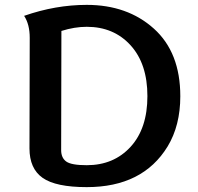

<svg xmlns="http://www.w3.org/2000/svg" viewBox="-20 -758 812 788"><path d="M336 -738Q503 -738 611.5 -640.5Q720 -543 720 -363Q720 -243 668 -157Q566 10 336 10Q209 10 155 -28Q101 -66 101 -149L102 -603Q102 -658 79 -693Q208 -738 336 -738ZM336 -80Q447 -80 516 -155.5Q585 -231 585 -363.5Q585 -496 516 -572Q447 -648 336 -648Q286 -648 232 -631L231 -142Q231 -110 252 -95Q273 -80 336 -80Z"/></svg>

Font: Laila SemiBold
Style: Regular
Weight: 600
Designer: Hitesh Malaviya
Foundry: Indian Type Foundry
Version: Version 1.302;PS 1.0;hotconv 1.0.78;makeotf.lib2.5.61930; tt